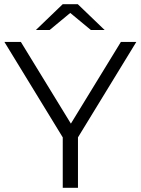

<svg xmlns="http://www.w3.org/2000/svg" viewBox="-20 -901 675 921"><path d="M354 0V-242L634 -700H560L320 -308L80 -700H1L281 -242V0ZM218 -757 317 -839 416 -757H482L353 -881H281L152 -757Z"/></svg>

Font: Montserrat Z
Style: Regular
Weight: 400
Designer: Julieta Ulanovsky
Foundry: Julieta Ulanovsky
Version: Version 8.000